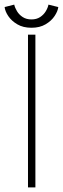

<svg xmlns="http://www.w3.org/2000/svg" viewBox="-39 -810 272 830"><path d="M82 -660H114V0H82ZM213 -779.5Q211 -762 197.2 -741Q183.5 -720 158.2 -705Q133 -690 97 -690Q61 -690 36 -704.8Q11 -719.5 -3 -740.2Q-17 -761 -19 -779.5L22.5 -790Q25.5 -776.5 34.5 -761.5Q43.5 -746.5 59.2 -736.2Q75 -726 97 -726Q119 -726 134.5 -736.2Q150 -746.5 159 -761.5Q168 -776.5 170.5 -790Z"/></svg>

Font: League Spartan Extralight
Style: Regular
Weight: 200
Foundry: The League of Moveable Type
Version: Version 2.300; ttfautohint (v1.8.3)